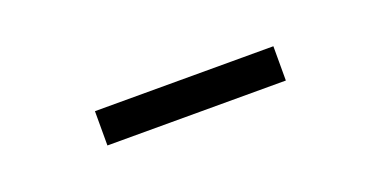

<svg xmlns="http://www.w3.org/2000/svg" viewBox="-19 -744 539 271"><g transform="rotate(-20 250.0 -608.0)"><path d="M116 -583V-634.5H384V-583Z"/></g></svg>

Font: Newsreader 36pt Medium
Style: Regular
Weight: 500
Designer: Hugues Gentile
Foundry: Production Type
Version: Version 1.003